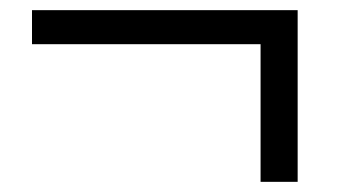

<svg xmlns="http://www.w3.org/2000/svg" viewBox="-20 -441 689 378"><path d="M493 -83V-354H43V-421H566V-83Z"/></svg>

Font: Kelly Slab
Style: Regular
Weight: 400
Designer: Denis Masharov
Foundry: Denis Masharov
Version: Version 1.001